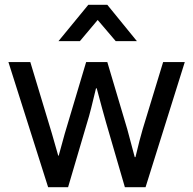

<svg xmlns="http://www.w3.org/2000/svg" viewBox="-20 -778 802 798"><path d="M180 0 15 -520H106L196 -222L222 -131H224L249 -222L338 -520H426L509 -241L540 -125H543Q552 -163 559.5 -192Q567 -221 573 -241L658 -520H748L585 0H499L421 -268Q414 -293 404 -329Q394 -365 382 -411H379Q368 -365 359 -329Q350 -293 342 -268L263 0ZM426 -758 549 -607H461L386 -695L312 -607H223L347 -758Z"/></svg>

Font: Liter
Style: Regular
Weight: 400
Designer: Anton Skugarov
Foundry: skugi
Version: Version 1.004; ttfautohint (v1.8.4.7-5d5b)